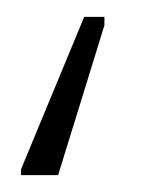

<svg xmlns="http://www.w3.org/2000/svg" viewBox="-20 -50 182 228"><path d="M5 158H49L104 -20V-30H80L5 151Z"/></svg>

Font: Noto Sans Condensed ExtraLight
Style: Regular
Weight: 200
Width: 3
Designer: Monotype Design Team
Foundry: Monotype Imaging Inc.
Version: Version 2.013